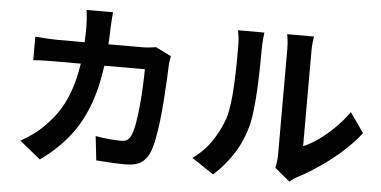

<svg xmlns="http://www.w3.org/2000/svg" viewBox="-55 -909 2110 1063"><g transform="rotate(5 1000.0 -377.5)"><path d="M786 -630 872 -588Q870 -575 867.5 -559Q865 -543 865 -535Q864 -503 861.5 -453Q859 -403 855 -345.5Q851 -288 844.5 -231Q838 -174 828.5 -125.5Q819 -77 806 -46Q790 -8 759.5 11.5Q729 31 677 31Q634 31 591 28.5Q548 26 511 23L496 -111Q533 -104 570 -100.5Q607 -97 636 -97Q660 -97 672.5 -105.5Q685 -114 693 -132Q704 -156 712 -201Q720 -246 725 -300.5Q730 -355 732.5 -408.5Q735 -462 735 -503H510Q492 -371 453 -271.5Q414 -172 351 -95Q288 -18 199 45L83 -49Q114 -66 149 -91Q184 -116 214 -147Q284 -216 323 -302.5Q362 -389 379 -503H247Q222 -503 184.5 -502.5Q147 -502 115 -499V-630Q146 -627 182 -625Q218 -623 247 -623H390Q391 -644 391.5 -666Q392 -688 392 -710Q392 -726 390 -755Q388 -784 385 -802H532Q530 -785 528.5 -758Q527 -731 526 -713Q525 -690 524.5 -667.5Q524 -645 522 -623H710Q729 -623 748 -625Q767 -627 786 -630Z M1162 44 1040 -37Q1106 -84 1147.5 -148Q1189 -212 1210 -276Q1220 -308 1226 -356.5Q1232 -405 1235 -461Q1238 -517 1238.5 -572Q1239 -627 1239 -672Q1239 -702 1236.5 -723.5Q1234 -745 1230 -763H1377Q1376 -760 1373 -732Q1370 -704 1370 -673Q1370 -629 1369 -571Q1368 -513 1365 -451.5Q1362 -390 1356 -335.5Q1350 -281 1340 -243Q1318 -158 1272 -85.5Q1226 -13 1162 44ZM1586 47 1503 -22Q1506 -36 1508.5 -56Q1511 -76 1511 -96V-679Q1511 -713 1507.5 -738Q1504 -763 1503 -765H1652Q1651 -763 1648 -737.5Q1645 -712 1645 -678V-155Q1686 -172 1730 -203.5Q1774 -235 1816 -276.5Q1858 -318 1892 -366L1969 -256Q1928 -202 1870 -150Q1812 -98 1749 -55Q1686 -12 1630 17Q1614 25 1605 32.5Q1596 40 1586 47Z"/></g></svg>

Font: Noto IKEA Simplified Chinese
Style: Bold
Weight: 700
Designer: Monotype Design Team
Foundry: Monotype Imaging Inc.
Version: Version 1.100